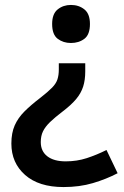

<svg xmlns="http://www.w3.org/2000/svg" viewBox="-20 -565 501 777"><path d="M325 -276Q325 -241 316.5 -214.5Q308 -188 288.5 -164.5Q269 -141 235 -115Q202 -90 182.5 -71Q163 -52 154 -33.5Q145 -15 145 10Q145 47 171.5 67.5Q198 88 246 88Q291 88 331 75Q371 62 411 42L456 136Q410 160 356 176Q302 192 237 192Q137 192 81.5 143Q26 94 26 16Q26 -27 39.5 -57.5Q53 -88 79 -114Q105 -140 143 -169Q175 -194 191 -210.5Q207 -227 212.5 -244Q218 -261 218 -284V-309H325ZM344 -468Q344 -425 321.5 -408Q299 -391 267 -391Q236 -391 213.5 -408Q191 -425 191 -468Q191 -509 213.5 -527Q236 -545 267 -545Q299 -545 321.5 -527Q344 -509 344 -468Z"/></svg>

Font: Noto Sans Tangsa SemiBold
Style: Regular
Weight: 600
Version: Version 1.504